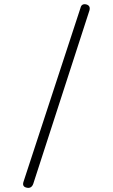

<svg xmlns="http://www.w3.org/2000/svg" viewBox="-20 -819 540 921"><path d="M366.2 -781.2 92.8 52.7Q85 76.2 107.4 81.1Q130.9 86.9 139.6 62.5L409.2 -769.5Q415 -792 393.6 -797.9Q371.1 -802.7 366.2 -781.2Z"/></svg>

Font: GulimChe
Style: Regular
Weight: 400
Monospace: yes
Version: Version 2.21